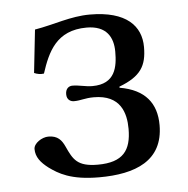

<svg xmlns="http://www.w3.org/2000/svg" viewBox="-40 -479 517 529"><g transform="rotate(-5 218.0 -214.5)"><path d="M43 -83C43 -61 56 -45 77 -29C102 -11 135 10 214 10C314 10 392 -20 392 -119C392 -179 361.5 -219 291 -231V-234C351.5 -257 368 -285 368 -337C368 -395 328 -439 227 -439C173.5 -439 127 -420 73 -411L60 -292C68.1 -288.4 77.6 -286.5 87 -288C106 -346 131 -404 215 -404C270 -404 288 -371 288 -331C288 -289.5 281 -242 217 -242C198 -242 181 -248 162 -248C153 -248 143 -242 143 -226C143 -210 154 -205 163 -205C182 -205 193 -211 218 -211C292 -211 306 -160 306 -116C306 -57 283.5 -25 213 -25C156 -25 145.5 -46 129 -82C120.6 -100.4 110 -114 84 -114C66 -114 43 -99 43 -83Z"/></g></svg>

Font: Libertinus Math
Style: Regular
Weight: 400
Designer: Philipp H. Poll
Foundry: Khaled Hosny
Version: Version 6.2